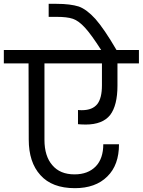

<svg xmlns="http://www.w3.org/2000/svg" viewBox="-47 -1001 745 1002"><path d="M360 -427C360 -427 360 -353 360 -353C360 -353 360 -353 360 -353C369 -352 383 -351 400 -351C400 -351 400 -351 400 -351C459 -351 502 -368 528 -401C553 -434 566 -485 566 -554C566 -554 566 -670 566 -670C566 -670 678 -670 678 -670C678 -670 678 -740 678 -740C678 -740 561 -740 561 -740C561 -740 561 -740 561 -740C518 -814 481 -868 451 -902C421 -935 392 -957 364 -967C335 -976 297 -981 248 -981C248 -981 207 -981 207 -981C207 -981 207 -913 207 -913C207 -913 249 -913 249 -913C249 -913 249 -913 249 -913C284 -913 312 -910 333 -903C354 -896 375 -880 397 -856C419 -832 447 -793 481 -740C481 -740 -27 -740 -27 -740C-27 -740 -27 -670 -27 -670C-27 -670 102 -670 102 -670C102 -670 103 -273 103 -273C103 -273 103 -273 103 -273C103 -194 123 -132 164 -87C204 -42 264 -19 344 -19C344 -19 344 -19 344 -19C415 -19 472 -39 513 -80C554 -120 574 -176 574 -248C574 -248 492 -248 492 -248C492 -248 492 -248 492 -248C492 -199 479 -160 453 -133C426 -105 389 -91 342 -91C342 -91 342 -91 342 -91C291 -91 253 -107 226 -139C199 -170 185 -214 185 -271C185 -271 185 -670 185 -670C185 -670 485 -670 485 -670C485 -670 485 -556 485 -556C485 -556 485 -556 485 -556C485 -511 477 -479 461 -458C444 -437 418 -426 381 -426C381 -426 381 -426 381 -426C372 -426 365 -426 360 -427Z"/></svg>

Font: Girnar Poppins
Style: Regular
Weight: 500
Designer: Ninad Kale (Devanagari), Jonny Pinhorn (Latin)
Foundry: Indian Type Foundry
Version: ""